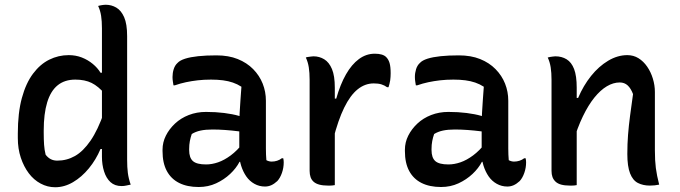

<svg xmlns="http://www.w3.org/2000/svg" viewBox="-20 -777 2860 808"><path d="M269 -545Q299 -545 324.5 -535Q350 -525 370.5 -508Q391 -491 403 -471H422V-381Q394 -414 365.5 -428Q337 -442 297 -442Q252 -442 222.5 -418Q193 -394 178.5 -346Q164 -298 164 -228V-218Q164 -190 165.5 -168Q167 -146 172 -126Q182 -113 194 -107Q206 -101 221 -101Q261 -101 295.5 -120.5Q330 -140 361 -185Q392 -230 418 -305V-150H403Q384 -105 354 -68.5Q324 -32 287.5 -10.5Q251 11 212 11Q180 11 151 -4.5Q122 -20 101 -48Q80 -76 67.5 -113.5Q55 -151 55 -196V-215Q55 -302 72 -364.5Q89 -427 119 -467Q149 -507 187.5 -526Q226 -545 269 -545ZM425 -757Q449 -757 469.5 -745Q490 -733 502.5 -704.5Q515 -676 515 -625Q515 -559 515 -493.5Q515 -428 515 -363.5Q515 -299 515 -234.5Q515 -170 515 -105Q515 -73 518 -49.5Q521 -26 530 0Q525 1 520 2Q515 3 510.5 4Q506 5 501.5 5.5Q497 6 492 6Q463 6 445 -10.5Q427 -27 418 -55.5Q409 -84 409 -117Q409 -192 409 -259Q409 -326 409 -390.5Q409 -455 409 -520.5Q409 -586 409 -658Q409 -688 405.5 -710.5Q402 -733 393 -752Q397 -753 401 -754Q405 -755 409 -755.5Q413 -756 417 -756.5Q421 -757 425 -757Z M1099 -353Q1099 -328 1099 -303Q1099 -278 1099 -253Q1099 -228 1099 -202.5Q1099 -177 1099 -152Q1099 -138 1099.5 -126.5Q1100 -115 1101 -103Q1106 -100 1112 -98.5Q1118 -97 1123 -97Q1135 -97 1146 -100.5Q1157 -104 1166 -111H1172Q1173 -106 1173.5 -102.5Q1174 -99 1174 -94Q1174 -71 1166.5 -49.5Q1159 -28 1147 -15Q1134 -3 1121.5 2.5Q1109 8 1095 8Q1071 8 1050.5 -3.5Q1030 -15 1016.5 -34.5Q1003 -54 995 -79Q987 -104 987 -130Q987 -158 987 -187.5Q987 -217 987 -240Q987 -274 988.5 -302Q990 -330 992 -357Q994 -384 996 -412Q979 -423 960 -429.5Q941 -436 918.5 -439Q896 -442 868 -442Q838 -442 812 -439Q786 -436 762.5 -431Q739 -426 716 -418H710Q709 -425 707.5 -434Q706 -443 706 -453Q706 -470 711 -486Q716 -502 727 -512Q737 -523 759 -530Q781 -537 814 -540.5Q847 -544 891 -544Q942 -544 980.5 -528.5Q1019 -513 1045.5 -486Q1072 -459 1085.5 -425Q1099 -391 1099 -353ZM776 -146Q776 -113 792 -99Q808 -85 847 -85Q872 -85 898 -94Q924 -103 951 -123Q978 -143 1003 -175L1004 -96H988Q974 -69 948.5 -45Q923 -21 889.5 -5.5Q856 10 816 10Q768 10 734 -7Q700 -24 682 -57.5Q664 -91 664 -141V-147Q664 -178 678 -206Q692 -234 716.5 -257Q741 -280 774.5 -293Q808 -306 847 -306Q888 -306 923.5 -301.5Q959 -297 985 -289.5Q1011 -282 1021 -273Q1027 -268 1031 -260.5Q1035 -253 1037 -241.5Q1039 -230 1039 -214Q1011 -221 983 -224.5Q955 -228 927.5 -230Q900 -232 874 -232Q845 -232 824 -227.5Q803 -223 787 -213Q782 -199 779 -183.5Q776 -168 776 -149Z M1382 -362H1395Q1412 -422 1436 -464Q1460 -506 1490.5 -528.5Q1521 -551 1557 -551Q1574 -551 1586 -547.5Q1598 -544 1605 -537Q1615 -527 1619.5 -511.5Q1624 -496 1624 -469Q1624 -461 1623.5 -453.5Q1623 -446 1622 -438.5Q1621 -431 1619 -424Q1617 -417 1615 -410H1609Q1598 -418 1585 -422Q1572 -426 1553 -426Q1516 -426 1485 -401Q1454 -376 1428.5 -324Q1403 -272 1382 -190ZM1389 2Q1383 3 1378.5 3.5Q1374 4 1369.5 4Q1365 4 1360 4Q1339 4 1324 0Q1309 -4 1300 -12Q1291 -20 1287 -31.5Q1283 -43 1283 -58Q1283 -99 1283 -138.5Q1283 -178 1283 -216.5Q1283 -255 1283 -292.5Q1283 -330 1283 -367Q1283 -404 1283 -441Q1283 -471 1279.5 -493.5Q1276 -516 1267 -535Q1272 -537 1277.5 -537.5Q1283 -538 1288.5 -539Q1294 -540 1299 -540Q1324 -540 1344.5 -527.5Q1365 -515 1377 -486.5Q1389 -458 1389 -408Q1389 -367 1389 -324.5Q1389 -282 1389 -240Q1389 -198 1389 -156.5Q1389 -115 1389 -75.5Q1389 -36 1389 2Z M2119 -353Q2119 -328 2119 -303Q2119 -278 2119 -253Q2119 -228 2119 -202.5Q2119 -177 2119 -152Q2119 -138 2119.5 -126.5Q2120 -115 2121 -103Q2126 -100 2132 -98.5Q2138 -97 2143 -97Q2155 -97 2166 -100.5Q2177 -104 2186 -111H2192Q2193 -106 2193.5 -102.5Q2194 -99 2194 -94Q2194 -71 2186.5 -49.5Q2179 -28 2167 -15Q2154 -3 2141.5 2.5Q2129 8 2115 8Q2091 8 2070.5 -3.5Q2050 -15 2036.5 -34.5Q2023 -54 2015 -79Q2007 -104 2007 -130Q2007 -158 2007 -187.5Q2007 -217 2007 -240Q2007 -274 2008.5 -302Q2010 -330 2012 -357Q2014 -384 2016 -412Q1999 -423 1980 -429.5Q1961 -436 1938.5 -439Q1916 -442 1888 -442Q1858 -442 1832 -439Q1806 -436 1782.5 -431Q1759 -426 1736 -418H1730Q1729 -425 1727.5 -434Q1726 -443 1726 -453Q1726 -470 1731 -486Q1736 -502 1747 -512Q1757 -523 1779 -530Q1801 -537 1834 -540.5Q1867 -544 1911 -544Q1962 -544 2000.5 -528.5Q2039 -513 2065.5 -486Q2092 -459 2105.5 -425Q2119 -391 2119 -353ZM1796 -146Q1796 -113 1812 -99Q1828 -85 1867 -85Q1892 -85 1918 -94Q1944 -103 1971 -123Q1998 -143 2023 -175L2024 -96H2008Q1994 -69 1968.5 -45Q1943 -21 1909.5 -5.5Q1876 10 1836 10Q1788 10 1754 -7Q1720 -24 1702 -57.5Q1684 -91 1684 -141V-147Q1684 -178 1698 -206Q1712 -234 1736.5 -257Q1761 -280 1794.5 -293Q1828 -306 1867 -306Q1908 -306 1943.5 -301.5Q1979 -297 2005 -289.5Q2031 -282 2041 -273Q2047 -268 2051 -260.5Q2055 -253 2057 -241.5Q2059 -230 2059 -214Q2031 -221 2003 -224.5Q1975 -228 1947.5 -230Q1920 -232 1894 -232Q1865 -232 1844 -227.5Q1823 -223 1807 -213Q1802 -199 1799 -183.5Q1796 -168 1796 -149Z M2754 0Q2744 2 2735 3Q2726 4 2715 4Q2686 4 2664.5 -7Q2643 -18 2631.5 -47.5Q2620 -77 2620 -129Q2620 -171 2623 -209.5Q2626 -248 2631.5 -289.5Q2637 -331 2644 -381Q2635 -405 2621.5 -417.5Q2608 -430 2588 -430Q2561 -430 2534 -414Q2507 -398 2481.5 -366.5Q2456 -335 2433 -287.5Q2410 -240 2391 -176L2389 -365H2413Q2435 -417 2467.5 -457.5Q2500 -498 2539.5 -521.5Q2579 -545 2620 -545Q2646 -545 2667 -532Q2688 -519 2703.5 -496.5Q2719 -474 2727.5 -446Q2736 -418 2736 -390Q2736 -349 2736 -308Q2736 -267 2736 -226Q2736 -185 2736 -144Q2736 -101 2740 -70Q2744 -39 2754 0ZM2407 2Q2402 3 2397 3.5Q2392 4 2387.5 4Q2383 4 2378 4Q2357 4 2342 0Q2327 -4 2318 -12.5Q2309 -21 2305 -32Q2301 -43 2301 -58Q2301 -109 2301 -158Q2301 -207 2301 -254.5Q2301 -302 2301 -348.5Q2301 -395 2301 -441Q2301 -471 2297.5 -493.5Q2294 -516 2285 -535Q2291 -537 2296 -537.5Q2301 -538 2306.5 -539Q2312 -540 2317 -540Q2344 -540 2364.5 -527.5Q2385 -515 2396 -486.5Q2407 -458 2407 -408Q2407 -339 2407 -268.5Q2407 -198 2407 -129.5Q2407 -61 2407 2Z"/></svg>

Font: Recursive Casual Medium
Style: Regular
Weight: 500
Version: Version 1.047